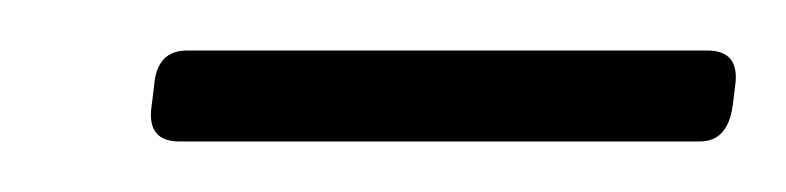

<svg xmlns="http://www.w3.org/2000/svg" viewBox="-20 -685 311 76"><path d="M51 -629Q38 -629 40 -643L41 -651Q42 -665 54 -665H260Q273 -665 271 -651L270 -643Q268 -629 257 -629Z"/></svg>

Font: Asap Semi Condensed Semi Condensed Thin
Style: Italic
Weight: 100
Width: 4
Italic angle: -6°
Designer: Pablo Cosgaya
Foundry: Omnibus-Type
Version: Version 3.001; ttfautohint (v1.8.4.7-5d5b)